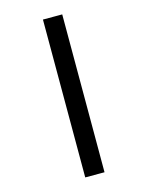

<svg xmlns="http://www.w3.org/2000/svg" viewBox="-141 -935 882 1149"><g transform="rotate(-15 300.0 -361.0)"><path d="M240.5 128V-850H360V128Z"/></g></svg>

Font: Spline Sans Mono SemiBold
Style: Regular
Weight: 600
Monospace: yes
Version: Version 1.004